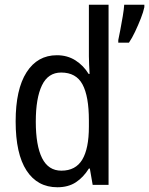

<svg xmlns="http://www.w3.org/2000/svg" viewBox="-20 -780 629 810"><path d="M222 10Q138 10 92 -60.5Q46 -131 46 -268Q46 -403 92 -475Q138 -547 220 -547Q264 -547 298 -525.5Q332 -504 354 -468H358Q357 -487 356 -507.5Q355 -528 355 -543V-760H438V0H371L359 -69H355Q332 -32 300 -11Q268 10 222 10ZM239 -60Q299 -60 327 -106.5Q355 -153 355 -246V-272Q355 -374 328 -424Q301 -474 238 -474Q183 -474 157 -420Q131 -366 131 -267Q131 -166 157.5 -113Q184 -60 239 -60ZM589 -750Q585 -730 574 -702Q563 -674 550 -646.5Q537 -619 524 -600H479V-611Q482 -625 487.5 -653.5Q493 -682 498 -712Q503 -742 504 -760H589Z"/></svg>

Font: Noto Sans Ethiopic Cond
Style: Regular
Weight: 400
Width: 3
Designer: Monotype Design Team
Foundry: Monotype Imaging Inc.
Version: Version 2.102; ttfautohint (v1.8.4.7-5d5b)